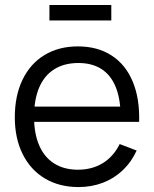

<svg xmlns="http://www.w3.org/2000/svg" viewBox="-20 -743 624 778"><path d="M180.3 -660V-722.7H431V-660ZM298.3 15Q220.3 15 161.9 -19.8Q103.5 -54.7 71.8 -118.7Q40 -182.7 40 -267.7Q40 -355.3 71.4 -420.2Q102.8 -485.2 160.5 -520.1Q218.2 -555 295.7 -555Q375 -555 431.8 -518.4Q488.7 -481.8 517.6 -412.9Q546.5 -344 543.8 -249.3H469V-275.3Q467.7 -345.5 448 -392.6Q428.3 -439.7 390.5 -463.7Q352.7 -487.7 297.7 -487.7Q240 -487.7 199.7 -462.2Q159.3 -436.8 138.7 -388.2Q118 -339.5 118 -270Q118 -202.2 138.7 -154.1Q159.3 -106 199.3 -80.7Q239.3 -55.3 295.7 -55.3Q353.2 -55.3 396.6 -82Q440 -108.7 465 -159.3L533.7 -133Q512.3 -86.2 477.2 -52.9Q442 -19.7 396.3 -2.3Q350.7 15 298.3 15ZM92 -249.3V-311H504.7V-249.3Z"/></svg>

Font: Hauora
Style: Regular
Weight: 400
Designer: Wayne Shih
Foundry: WCYS
Version: Version 1.001